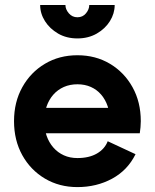

<svg xmlns="http://www.w3.org/2000/svg" viewBox="-20 -743 625 775"><path d="M85.4 -307.6V-205.1H412.6L503.4 -307.6ZM414.8 -172.9Q402.6 -141.4 371 -123.2Q339.4 -105 292.5 -105Q262.2 -105 237.7 -116.1Q213.1 -127.2 195.4 -147.5Q177.7 -167.7 168.2 -194.8Q158.7 -221.9 158.7 -253.9Q158.7 -286.6 168.2 -313.8Q177.7 -341.1 195.4 -361.1Q213.1 -381.1 237.8 -392Q262.5 -402.8 292.5 -402.8Q322.5 -402.8 346.8 -392Q371.1 -381.1 388.3 -361.1Q405.5 -341.1 414.7 -313.8Q423.8 -286.6 423.8 -253.9Q423.8 -240.7 419.9 -228.5Q416 -216.3 412.6 -205.1H544.2Q545.9 -217 547.1 -229.2Q548.3 -241.5 548.3 -253.9Q548.3 -331.1 514.9 -391.1Q481.4 -451.2 423.7 -485.6Q366 -520 292.5 -520Q219.2 -520 161.4 -485.6Q103.5 -451.2 70.1 -391.1Q36.6 -331.1 36.6 -253.9Q36.6 -176.8 69.9 -116.7Q103.3 -56.6 161.3 -22.2Q219.2 12.2 292.5 12.2Q369.6 12.2 432.4 -21.7Q495.1 -55.7 527.1 -120.6ZM292.5 -587.9Q336.4 -587.9 370.5 -607.4Q404.5 -627 423.7 -657.7Q442.9 -688.5 442.9 -722.7H340.3Q340.3 -705.3 327.1 -689.3Q314 -673.3 292.5 -673.3Q271.5 -673.3 257.8 -689.3Q244.1 -705.3 244.1 -722.7H142.1Q142.1 -688.5 161.5 -657.7Q180.9 -627 214.7 -607.4Q248.5 -587.9 292.5 -587.9Z"/></svg>

Font: Giphurs
Style: Regular
Weight: 400
Version: Version 2.010